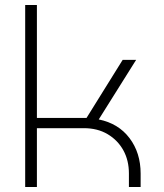

<svg xmlns="http://www.w3.org/2000/svg" viewBox="-20 -750 656 770"><path d="M81 0V-730H128V-277H327L472 -510H526L376 -271Q455 -255 499.5 -196Q544 -137 544 -54V0H497V-54Q497 -107 474.5 -147.5Q452 -188 411.5 -212Q371 -236 316 -236H128V0Z"/></svg>

Font: MuseoModerno Thin ExtraLight
Style: Regular
Weight: 250
Version: Version 1.002